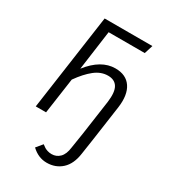

<svg xmlns="http://www.w3.org/2000/svg" viewBox="-179 -613 805 908"><g transform="rotate(30 223.0 -159.0)"><path d="M283.2 -344.2Q341.8 -344.2 368.9 -304Q396 -263.7 386.2 -191.9L358.9 0L346.2 85Q337.9 144.5 304.7 174.8Q271.5 205.1 223.1 205.1Q177.2 205.1 140.1 169.9L168 136.2Q178.2 144 184.1 147.7Q189.9 151.4 200.4 154.8Q210.9 158.2 223.1 158.2Q249 158.2 267.1 140.1Q285.2 122.1 290 84L303.2 0L330.1 -189Q337.4 -245.1 322 -271Q306.6 -296.9 270 -296.9Q231.9 -296.9 198 -270Q164.1 -243.2 129.9 -194.8L102.1 0H45.9L120.1 -522.9H380.9L366.2 -476.1H168.9L139.2 -259.8Q205.1 -344.2 283.2 -344.2Z"/></g></svg>

Font: Fira Sans Compressed Light
Style: Italic
Weight: 300
Width: 3
Italic angle: -8°
Designer: Carrois Corporate & Edenspiekermann AG
Foundry: Carrois Corporate GbR & Edenspiekermann AG
Version: Version 4.203;PS 004.203;hotconv 1.0.88;makeotf.lib2.5.64775